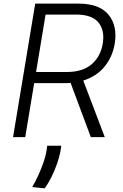

<svg xmlns="http://www.w3.org/2000/svg" viewBox="-20 -747 671 1046"><path d="M51.1 0 171.9 -727.3H406.6Q522.4 -727.3 571.6 -666.4Q620.7 -605.5 605.1 -509.6Q593 -437.1 549.4 -383.9Q505.7 -330.6 433.6 -308.2L550.8 0H474.8L364.7 -295.1Q350.5 -294 335.6 -294H166.2L117.5 0ZM176.5 -354.8H344.1Q430 -354.8 479 -396.7Q528.1 -438.6 539.8 -509.6Q551.5 -581.7 516.3 -624.6Q481.2 -667.6 394.9 -667.6H228.3ZM313.9 46.9 308.9 79.9Q303.3 108.7 291 144.2Q278.8 179.7 261.4 215.2Q244 250.7 223 279.1L155.5 272Q173.3 241.8 189.5 206.1Q205.6 170.5 217.2 136.9Q228.7 103.3 232.6 79.5L237.2 46.9Z"/></svg>

Font: Inter UI Light
Style: Italic
Weight: 300
Italic angle: 9.39999°
Designer: Rasmus Andersson
Foundry: rsms
Version: 3.2;8d6f07862